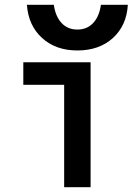

<svg xmlns="http://www.w3.org/2000/svg" viewBox="-20 -779 552 799"><path d="M247 0V-426H77V-520H357V0ZM302 -569Q212 -569 155 -621Q98 -673 92 -759H204Q211 -710 236.5 -683Q262 -656 302 -656Q342 -656 367.5 -683Q393 -710 400 -759H512Q507 -673 450 -621Q393 -569 302 -569Z"/></svg>

Font: M PLUS Code Latin Medium
Style: Regular
Weight: 500
Designer: Coji Morishita
Foundry: UNDERFOREST DESIGN
Version: Version 1.002; ttfautohint (v1.8.3)